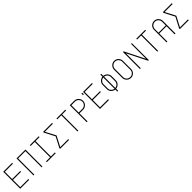

<svg xmlns="http://www.w3.org/2000/svg" viewBox="730 -2997 5327 5327"><g transform="rotate(-45 3393.0 -333.5)"><path d="M119 -635V-349H436V-317H119V-32H436V0H87V-667H436V-635Z M959 0H927V-636H641V0H609V-667H959Z M1322 -635V-32H1480V0H1131V-32H1290V-635H1131V-667H1480V-635Z M2003 0H1653V-32L1810 -333L1653 -635V-667H2003V-635H1689L1846 -333L1689 -32H2003Z M2524 -667V-635H2366V0H2334V-635H2175V-667Z M2872 -667Q2944 -667 2995 -616Q3046 -564 3046 -492Q3046 -420 2995 -369Q2944 -317 2872 -317H2729V0H2697V-667ZM2872 -349Q2931 -349 2973 -391Q3015 -433 3015 -492Q3015 -551 2973 -593Q2931 -635 2872 -635H2729V-349Z M3251 -635V-349H3568V-317H3251V-32H3568V0H3219V-667H3568V-635ZM3187 -667V-603H3155V-667Z M3931 0H3899V-81Q3831 -89 3786 -137.5Q3741 -186 3741 -254V-413Q3741 -481 3786 -529.5Q3831 -578 3899 -586V-667H3931V-586Q3999 -578 4044.5 -529.5Q4090 -481 4090 -413V-254Q4090 -186 4044.5 -137.5Q3999 -89 3931 -81ZM3899 -113V-554Q3845 -547 3808.5 -507.5Q3772 -468 3772 -413V-254Q3772 -199 3808.5 -159.5Q3845 -120 3899 -113ZM3931 -113Q3986 -120 4022 -159.5Q4058 -199 4058 -254V-413Q4058 -468 4022 -507.5Q3986 -547 3931 -554Z M4561 -616Q4612 -564 4612 -492V-175Q4612 -103 4561 -52Q4510 0 4438 0Q4366 0 4315 -52Q4263 -103 4263 -175V-492Q4263 -564 4315 -616Q4366 -667 4438 -667Q4510 -667 4561 -616ZM4581 -492Q4581 -551 4539 -593Q4497 -635 4438 -635Q4379 -635 4337 -593Q4295 -551 4295 -492V-175Q4295 -116 4337 -74Q4379 -32 4438 -32Q4497 -32 4539 -74Q4581 -116 4581 -175Z M5103 -667H5134V0H5109L4817 -584V0H4785V-667H4811L5103 -83Z M5656 -667V-635H5498V0H5466V-635H5307V-667Z M6128 -616Q6179 -565 6179 -492V0H6146V-318H5861V0H5829V-492Q5829 -565 5880 -616Q5931 -667 6004 -667Q6077 -667 6128 -616ZM6146 -492Q6146 -551 6105 -593Q6063 -635 6004 -635Q5945 -635 5903 -593Q5861 -551 5861 -492V-349H6146Z M6701 0H6351V-32L6508 -333L6351 -635V-667H6701V-635H6387L6544 -333L6387 -32H6701Z"/></g></svg>

Font: Zector
Style: Regular
Weight: 400
Designer: GGBot
Version: 0.72